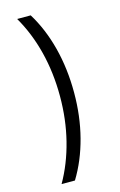

<svg xmlns="http://www.w3.org/2000/svg" viewBox="-138 -849 651 1041"><g transform="rotate(-15 187.5 -328.5)"><path d="M72 135Q128 37 157.5 -80.5Q187 -198 187 -328Q187 -459 157.5 -576.5Q128 -694 71 -792H147Q205 -698 235.5 -579.5Q266 -461 266 -327Q266 -195 235.5 -77.5Q205 40 147 135Z"/></g></svg>

Font: Noto Sans Bengali ExtraCondensed
Style: Regular
Weight: 400
Width: 2
Designer: Jelle Bosma - Monotype Design Team
Foundry: Monotype Imaging Inc.
Version: Version 2.003